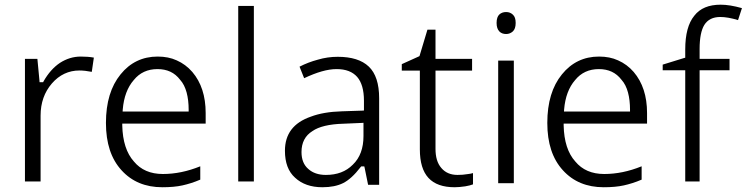

<svg xmlns="http://www.w3.org/2000/svg" viewBox="-20 -785 3169 815"><path d="M234.4 -518.1C207.5 -500 184.1 -473.6 165 -439.9L163.1 -436H158.7H154.8H147.9L147.5 -442.9L138.7 -535.2H85.9V-14.6H152.3V-294.4C152.3 -348.6 168.5 -394 200.2 -430.7C231.9 -467.3 271.5 -485.8 316.9 -485.8C332.5 -485.8 349.6 -483.9 369.6 -480L378.4 -540.5C361.8 -543.5 343.8 -544.9 322.8 -544.9C291 -544.9 261.7 -535.6 234.4 -518.1Z M754.4 2C778.3 -3.4 802.7 -10.7 830.1 -22.5V-79.1C775.9 -57.1 723.1 -46.4 671.4 -46.4C618.7 -46.4 577.6 -64 548.3 -99.6C517.1 -134.3 500.5 -185.5 499 -252.4V-260.3H506.3H853V-305.2C853 -377.4 834 -435.5 796.4 -479.5C777.3 -501.5 755.4 -517.6 730 -528.8C706.5 -539.6 679.7 -544.9 649.4 -544.9C585 -544.9 532.2 -519.5 491.7 -469.2C450.7 -418.9 429.7 -350.6 429.7 -263.2C429.7 -177.2 451.7 -110.4 496.1 -62C539.6 -14.2 597.2 9.8 668.9 9.8C701.7 9.8 730.5 7.3 754.4 2ZM744.6 -446.3C770 -418.5 780.8 -372.1 780.8 -319.3V-311.5H773.4H508.3H500.5L501 -319.8C505.4 -372.6 521 -414.6 547.9 -445.3C572.8 -476.1 606.4 -491.7 648.4 -491.7C689.5 -491.7 721.2 -477.1 744.6 -446.3Z M991.2 -759.8V-14.6H1057.6V-759.8Z M1589.4 -367.7C1589.4 -429.7 1574.7 -474.6 1545.4 -502.4C1516.1 -530.3 1472.2 -543.9 1413.6 -543.9C1385.3 -543.9 1356.9 -540 1329.1 -531.7C1301.8 -524.4 1275.9 -514.6 1251.5 -502L1271 -453.1C1325.2 -478.5 1369.6 -491.7 1409.2 -491.7C1447.8 -491.7 1476.6 -480.5 1496.1 -458.5C1515.1 -436.5 1524.9 -402.8 1524.9 -357.4V-323.2V-315.9L1517.6 -315.4L1430.7 -312.5C1378.4 -311 1334.5 -303.2 1299.8 -290C1225.1 -264.2 1189.5 -215.8 1189.5 -145C1189.5 -94.7 1203.6 -56.6 1232.4 -30.8C1261.2 -3.9 1299.8 9.8 1348.6 9.8C1383.8 9.8 1413.1 3.9 1436.5 -7.8C1460 -19.5 1484.9 -42 1510.7 -75.7L1513.2 -78.6H1516.6H1520.5H1526.4L1527.8 -72.8L1542.5 -0.5H1589.4ZM1289.1 -67.4C1269.5 -84 1259.8 -107.9 1259.8 -139.6C1259.8 -179.7 1275.4 -209.5 1306.2 -228.5C1333 -247.6 1378.9 -258.3 1437 -259.8L1515.1 -263.2L1522.9 -263.7V-255.9V-207.5C1522.9 -156.2 1508.3 -115.2 1477.5 -85.9C1448.7 -56.6 1410.6 -42.5 1363.3 -42.5C1332.5 -42.5 1307.6 -50.8 1289.1 -67.4Z M1853.5 -71.8C1836.4 -91.3 1828.6 -118.7 1828.6 -153.3V-477.5V-485.4H1835.9H1983.9V-535.2H1835.9H1828.6V-542.5V-659.2H1794.4L1761.7 -550.3L1760.7 -546.9L1757.8 -545.4L1685.5 -512.7V-485.4H1754.9H1762.2V-477.5V-150.9C1762.2 -42 1810.5 9.8 1910.2 9.8C1923.3 9.8 1938.5 8.3 1955.1 5.9C1968.8 3.4 1979.5 1 1987.8 -2.4V-50.3C1982.4 -48.3 1973.1 -46.9 1964.4 -45.9C1950.7 -43.5 1937 -42.5 1921.9 -42.5C1893.1 -42.5 1870.1 -52.2 1853.5 -71.8Z M2094.7 -527.8V-7.3H2161.1V-527.8ZM2128.4 -640.6C2139.6 -640.6 2148.9 -644.5 2157.2 -651.9C2164.6 -659.2 2168.9 -670.4 2168.9 -687.5C2168.9 -704.6 2165 -715.3 2157.2 -722.7C2148.9 -730.5 2139.6 -733.9 2128.4 -733.9C2116.7 -733.9 2106.9 -730.5 2099.1 -723.1C2092.3 -716.3 2087.9 -705.1 2087.9 -687.5C2087.9 -654.8 2105 -640.6 2128.4 -640.6Z M2627.9 2C2651.9 -3.4 2676.3 -10.7 2703.6 -22.5V-79.1C2649.4 -57.1 2596.7 -46.4 2544.9 -46.4C2492.2 -46.4 2451.2 -64 2421.9 -99.6C2390.6 -134.3 2374 -185.5 2372.6 -252.4V-260.3H2379.9H2726.6V-305.2C2726.6 -377.4 2707.5 -435.5 2669.9 -479.5C2650.9 -501.5 2628.9 -517.6 2603.5 -528.8C2580.1 -539.6 2553.2 -544.9 2522.9 -544.9C2458.5 -544.9 2405.8 -519.5 2365.2 -469.2C2324.2 -418.9 2303.2 -350.6 2303.2 -263.2C2303.2 -177.2 2325.2 -110.4 2369.6 -62C2413.1 -14.2 2470.7 9.8 2542.5 9.8C2575.2 9.8 2604 7.3 2627.9 2ZM2618.2 -446.3C2643.6 -418.5 2654.3 -372.1 2654.3 -319.3V-311.5H2647H2381.8H2374L2374.5 -319.8C2378.9 -372.6 2394.5 -414.6 2421.4 -445.3C2446.3 -476.1 2480 -491.7 2522 -491.7C2563 -491.7 2594.7 -477.1 2618.2 -446.3Z M2956.1 -535.2H2949.7V-542.5V-577.1C2949.7 -623.5 2956.5 -657.7 2969.7 -679.2C2983.9 -701.7 3006.3 -712.9 3037.6 -712.9C3058.6 -712.9 3084 -708.5 3112.8 -699.7L3129.4 -750.5C3094.7 -760.3 3064.9 -765.1 3039.1 -765.1C2988.3 -765.1 2951.2 -749.5 2927.2 -718.3C2901.4 -687 2888.7 -639.2 2888.7 -575.2V-545.4V-540L2883.3 -538.6L2793 -510.7V-486.8H2881.3H2888.7V-479.5V-14.6H2949.7V-479.5V-486.8H2956.1H3076.7V-535.2Z"/></svg>

Font: Sahel Light
Style: Regular
Weight: 300
Foundry: Saber Rastikerdar (saber.rastikerdar@gmail.com)
Version: Version 3.4.0